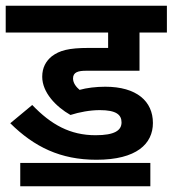

<svg xmlns="http://www.w3.org/2000/svg" viewBox="-20 -642 605 673"><path d="M330 -256C387 -256 406 -240 406 -213C406 -185 382 -168 315 -168C226 -168 159 -205 93 -274L16 -210C100 -127 192 -82 318 -82C459 -82 516 -138 516 -211C516 -287 459 -338 349 -338C316 -338 284 -334 259 -327C247 -337 236 -351 236 -367C236 -389 254 -394 282 -394H469V-528H565V-622H0V-528H359V-474H291C220 -474 189 -465 162 -445C141 -428 128 -405 128 -373C128 -318 176 -268 227 -239C258 -249 296 -256 330 -256ZM51 -71V11H507V-71Z"/></svg>

Font: Noto Sans Devanagari UI SemiCondensed SemiBold
Style: Regular
Weight: 600
Width: 4
Designer: Jelle Bosma - Monotype Design Team
Foundry: Monotype Imaging Inc.
Version: Version 2.004